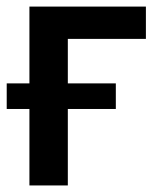

<svg xmlns="http://www.w3.org/2000/svg" viewBox="-20 -566 484 586"><path d="M425.3 -545.9V-447.3H187V0H69.8V-545.9ZM0.5 -233.4V-311.5H333.5V-233.4Z"/></svg>

Font: Inter Cardless
Style: Medium
Weight: 500
Designer: Rasmus Andersson
Foundry: rsms
Version: Version 4.001;git-9221beed3